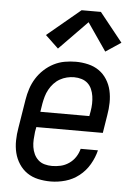

<svg xmlns="http://www.w3.org/2000/svg" viewBox="-55 -813 609 863"><g transform="rotate(5 250.0 -381.5)"><path d="M206 8Q177 8 149.5 2Q122 -4 100 -19Q78 -34 63 -57Q48 -80 41.5 -106.5Q35 -133 35.5 -162Q36 -191 41 -219L62 -349Q66 -374 74 -398.5Q82 -423 96 -445.5Q110 -468 130 -486.5Q150 -505 173.5 -517Q197 -529 222.5 -533.5Q248 -538 273 -538Q301 -538 328.5 -531.5Q356 -525 377.5 -510Q399 -495 413.5 -472Q428 -449 434 -422.5Q440 -396 439.5 -367.5Q439 -339 434 -311L421 -230H121L117 -208Q115 -191 114 -173.5Q113 -156 115.5 -139.5Q118 -123 125 -108Q132 -93 144 -82Q156 -71 172.5 -66.5Q189 -62 206 -62Q226 -62 245.5 -66.5Q265 -71 282.5 -83Q300 -95 311.5 -112.5Q323 -130 328 -150H406Q398 -117 380 -86Q362 -55 334 -33Q306 -11 272.5 -1.5Q239 8 206 8ZM133 -300H354L358 -322Q361 -339 361.5 -356.5Q362 -374 359.5 -390.5Q357 -407 350.5 -422Q344 -437 332.5 -447.5Q321 -458 305 -463Q289 -468 271 -468Q255 -468 238.5 -464Q222 -460 207 -451.5Q192 -443 180 -430Q168 -417 159.5 -401.5Q151 -386 146.5 -370Q142 -354 139 -338ZM187 -590 128 -646 278 -771H365L469 -641L400 -595L314 -720Z"/></g></svg>

Font: Iosevka Curly Slab Oblique
Style: Regular
Weight: 400
Italic angle: -9°
Monospace: yes
Designer: Belleve Invis
Foundry: Belleve Invis
Version: Version 11.1.0; ttfautohint (v1.8.3)